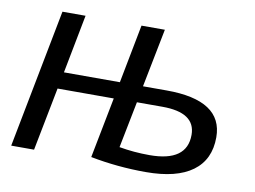

<svg xmlns="http://www.w3.org/2000/svg" viewBox="-64 -619 955 720"><g transform="rotate(10 414.0 -259.0)"><path d="M420 -528H509L465 -305H555Q769 -305 769 -164Q769 -79 708.5 -34.5Q648 10 531 10Q423 10 320 -10L365 -241H151L104 0H17L119 -528H207L164 -305H377ZM453 -242 418 -65Q474 -55 534 -55Q676 -55 676 -157Q676 -242 550 -242Z"/></g></svg>

Font: Libra Sans
Style: Italic
Weight: 400
Italic angle: -12°
Foundry: Context Ltd
Version: Version 1.002